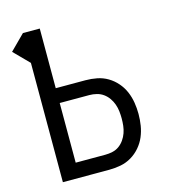

<svg xmlns="http://www.w3.org/2000/svg" viewBox="-109 -825 819 914"><g transform="rotate(-15 300.0 -367.5)"><path d="M88 0V-588L15 -662L88 -735H171V-441H317Q346 -441 374 -435.5Q402 -430 426.5 -415.5Q451 -401 470 -379Q489 -357 500 -331Q511 -305 515.5 -277Q520 -249 520 -221Q520 -192 515.5 -164Q511 -136 500 -110Q489 -84 470 -62Q451 -40 426.5 -25.5Q402 -11 374 -5.5Q346 0 317 0ZM317 -74Q335 -74 353 -78Q371 -82 385.5 -92.5Q400 -103 410.5 -118Q421 -133 427 -150Q433 -167 435 -185Q437 -203 437 -221Q437 -238 435 -256Q433 -274 427 -291Q421 -308 410.5 -323Q400 -338 385.5 -348.5Q371 -359 353 -363.5Q335 -368 317 -368H171V-74Z"/></g></svg>

Font: Iosevka Meiseki Sans
Style: Regular
Weight: 400
Monospace: yes
Designer: Belleve Invis
Foundry: Belleve Invis
Version: Version 11.2.6; ttfautohint (v1.8.4)